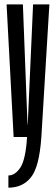

<svg xmlns="http://www.w3.org/2000/svg" viewBox="-20 -620 249 869"><path d="M41.7 0 9.8 -600H83.6L104.5 -56.8H105.5L129.7 -600H203.5L167.2 0ZM18 229.4V174.1Q48.8 174.1 72.4 138Q96.1 101.9 102.6 -0.6L167.2 0Q158.1 134.4 120.6 181.9Q83.1 229.4 18 229.4Z"/></svg>

Font: Anybody UltraCondensed Thin
Style: Regular
Weight: 100
Width: 1
Designer: Tyler Finck
Foundry: Etcetera Type Company
Version: Version 1.110